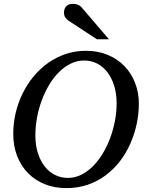

<svg xmlns="http://www.w3.org/2000/svg" viewBox="-20 -947 750 983"><path d="M577.1 -417Q577.1 -466.8 564.7 -507.3Q552.2 -547.9 530 -576.9Q507.8 -606 477.3 -621.6Q446.8 -637.2 411.1 -637.2Q374.5 -637.2 341.8 -621.1Q309.1 -605 281.2 -577.1Q253.4 -549.3 231.2 -512Q209 -474.6 193.4 -432.1Q177.7 -389.6 169.4 -344Q161.1 -298.3 161.1 -253.9Q161.1 -203.1 174.1 -162.8Q187 -122.6 209.2 -94.5Q231.4 -66.4 261.7 -51.3Q292 -36.1 327.1 -36.1Q363.8 -36.1 396.5 -52.5Q429.2 -68.8 457 -97.2Q484.9 -125.5 507.1 -162.8Q529.3 -200.2 544.9 -242.7Q560.5 -285.2 568.8 -329.8Q577.1 -374.5 577.1 -417ZM690.9 -417Q690.9 -364.3 679.7 -311.8Q668.5 -259.3 647 -210.9Q625.5 -162.6 593.8 -121.3Q562 -80.1 520.8 -49.3Q479.5 -18.6 429 -1.2Q378.4 16.1 319.8 16.1Q259.8 16.1 210 -3.7Q160.2 -23.4 124 -60.1Q87.9 -96.7 67.9 -147.9Q47.9 -199.2 47.9 -262.2Q47.9 -315.9 60.1 -368.2Q72.3 -420.4 95.5 -467.8Q118.7 -515.1 151.6 -555.2Q184.6 -595.2 225.8 -624.5Q267.1 -653.8 316.2 -670.4Q365.2 -687 419.9 -687Q481.9 -687 532.2 -665.8Q582.5 -644.5 617.7 -607.9Q652.8 -571.3 671.9 -522Q690.9 -472.7 690.9 -417ZM475.6 -746.1 330.6 -841.3Q320.3 -848.1 314 -858.2Q307.6 -868.2 307.6 -883.3Q307.6 -890.6 309.8 -898.4Q312 -906.2 317.1 -912.6Q322.3 -918.9 330.8 -923.1Q339.4 -927.2 352.5 -927.2Q363.3 -927.2 370.8 -925.3Q378.4 -923.3 384.3 -920.2Q390.1 -917 394.8 -912.4Q399.4 -907.7 403.8 -902.3L537.6 -746.1Z"/></svg>

Font: Charis SIL Eur
Style: Italic
Weight: 400
Italic angle: -11°
Foundry: SIL International
Version: Version 5.000